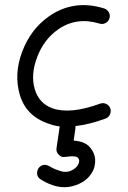

<svg xmlns="http://www.w3.org/2000/svg" viewBox="-20 -498 511 766"><path d="M377.4 -403.8Q284.7 -432.1 210.9 -379.9Q154.8 -340.3 128.2 -270Q101.6 -199.7 118.7 -142.3Q135.7 -85 189.5 -65.9Q260.3 -41 379.4 -84.5Q391.6 -88.9 403.6 -83.5Q415.5 -78.1 419.9 -65.9Q424.3 -53.7 418.7 -41.5Q413.1 -29.3 400.9 -24.9Q335.4 -1 281.2 4.9Q281.2 11.7 280.8 15.1L273.9 63Q318.4 65.9 338.4 89.1Q358.4 112.3 359.6 138.7Q360.8 165 349.6 186Q325.7 230.5 267.8 245.1Q210 259.8 143.1 218.3Q127.9 209 127.9 193.6Q127.9 178.2 137.2 168.9Q146.5 159.7 157.7 159.7Q168.9 159.7 182.6 168.2Q196.3 176.8 220.5 184.3Q244.6 191.9 264.4 182.6Q284.2 173.3 292.2 157.7Q300.3 142.1 291.3 131.8Q282.2 121.6 242.2 127.9Q239.7 128.4 231.7 128.4Q223.6 128.4 213.4 118.2Q203.1 107.9 205.6 92.3L218.3 6.3Q218.3 5.9 206.1 4.4Q193.8 2.9 172.4 -4.9Q84 -35.6 59.3 -118.9Q34.7 -202.1 68.4 -291.5Q102.1 -380.9 174.3 -432.1Q273.4 -502 395.5 -464.4Q407.7 -460.4 414.1 -449Q420.4 -437.5 416.7 -425Q413.1 -412.6 401.4 -406.2Q389.6 -399.9 377.4 -403.8Z"/></svg>

Font: Chilanka
Style: Regular
Weight: 400
Designer: Santhosh Thottingal <santhosh.thottingal@gmail.com>
Foundry: Swathanthra Malayalam Computing(SMC)
Version: Version 1.3; 20181103